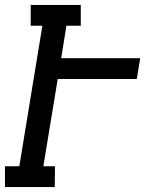

<svg xmlns="http://www.w3.org/2000/svg" viewBox="-28 -755 648 775"><path d="M193 0H-8V-84H50L143 -651H96V-735H298V-651H240L219 -520H538L524 -436H205L147 -84H194Z"/></svg>

Font: Iosevka HT Medium Extended
Style: Italic
Weight: 500
Width: 7
Italic angle: -9°
Monospace: yes
Designer: Belleve Invis
Foundry: Belleve Invis
Version: Version 32.3.0; ttfautohint (v1.8.4)